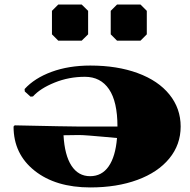

<svg xmlns="http://www.w3.org/2000/svg" viewBox="-20 -820 840 850"><path d="M470.2 -772 498 -799.8H602.1L629.9 -772V-668L602.1 -640.1H498L470.2 -668ZM210 -772 237.8 -799.8H341.8L370.1 -772V-668L341.8 -640.1H237.8L210 -668ZM261.2 -221.2Q266.1 -132.8 296.4 -86.4Q326.7 -40 378.9 -40Q430.7 -40 460.9 -83.3Q491.2 -126.5 498 -209Q492.2 -209.5 450.2 -213.4Q408.2 -217.3 376.5 -219.7Q344.7 -222.2 330.1 -222.2Q294.4 -222.2 261.2 -221.2ZM44.9 -265.1Q290 -259.8 330.1 -259.8H500Q500 -370.1 462.6 -425Q425.3 -480 356 -480Q284.7 -480 221.4 -454.3Q158.2 -428.7 126 -393.1L115.2 -392.1L89.8 -415L88.9 -425.8Q132.8 -474.1 208.5 -502Q284.2 -529.8 379.9 -529.8Q499 -529.8 589.8 -496.3Q680.7 -462.9 730.2 -401.4Q779.8 -339.8 779.8 -259.8Q779.8 -179.7 729.5 -118.4Q679.2 -57.1 588.4 -23.7Q497.6 9.8 379.9 9.8Q226.6 9.8 133.3 -64.2Q40 -138.2 40 -259.8Z"/></svg>

Font: Yokawerad
Style: Regular
Weight: 500
Designer: gluk
Foundry: gluk
Version: Version 0.79